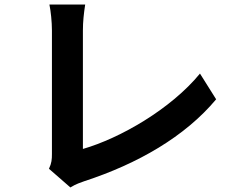

<svg xmlns="http://www.w3.org/2000/svg" viewBox="-20 -781 1040 843"><path d="M289 42C313 27 335 20 349 15C585 -62 792 -181 929 -345L858 -458C730 -302 507 -174 344 -127V-647C344 -686 348 -722 354 -761H197C203 -732 208 -685 208 -647V-105C208 -82 207 -65 195 -40Z"/></svg>

Font: Noto Sans T Chinese Bold
Style: Bold
Weight: 700
Designer: Ryoko NISHIZUKA (kana & ideographs); Paul D. Hunt (Latin, Greek & Cyrillic); Wenlong ZHANG (bopomofo); Sandoll Communica
Foundry: Adobe Systems Incorporated
Version: Version 1.000;PS 1;hotconv 1.0.78;makeotf.lib2.5.61930